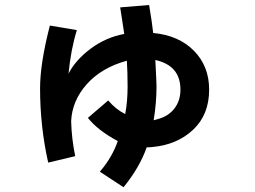

<svg xmlns="http://www.w3.org/2000/svg" viewBox="-20 -704 1040 784"><path d="M143.6 -343.8Q143.6 -444.3 183.6 -599.6L293.9 -581.1Q269.5 -502.9 259.8 -403.3Q289.1 -460 351.1 -505.9Q413.1 -551.8 487.3 -565.4Q484.4 -587.9 478.5 -624Q472.7 -660.2 470.7 -673.8L588.9 -683.6Q601.6 -607.4 605.5 -569.3Q710 -559.6 772 -496.6Q834 -433.6 834 -337.9Q834 -235.4 768.1 -173.8Q702.1 -112.3 600.6 -103.5Q593.8 -102.5 579.1 -102.5Q549.8 -19.5 484.4 60.5L387.7 -2.9Q437.5 -60.5 460.9 -127.9Q378.9 -171.9 338.9 -222.7L421.9 -293.9Q452.1 -257.8 491.2 -238.3Q501 -288.1 501 -351.6Q501 -408.2 498 -456.1Q394.5 -427.7 334.5 -360.4Q274.4 -293 270.5 -209Q272.5 -136.7 287.1 -66.4L176.8 -40Q143.6 -187.5 143.6 -343.8ZM614.3 -459Q619.1 -366.2 619.1 -352.5Q619.1 -283.2 607.4 -212.9Q616.2 -214.8 625 -217.8Q668 -229.5 692.4 -261.2Q716.8 -293 716.8 -337.9Q716.8 -436.5 614.3 -459Z"/></svg>

Font: Gothic A1
Style: Bold
Weight: 700
Version: Version 2.50